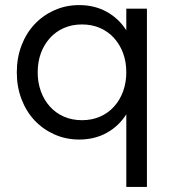

<svg xmlns="http://www.w3.org/2000/svg" viewBox="-20 -534 673 754"><path d="M557 -500H476V-415Q446 -462 398.5 -488Q351 -514 291 -514Q239 -514 194 -494Q149 -474 116 -439Q83 -404 64.5 -355.5Q46 -307 46 -250Q46 -193 64.5 -144.5Q83 -96 116 -61Q149 -26 194 -6Q239 14 291 14Q351 14 398.5 -12Q446 -38 476 -85V200H557ZM302 -62Q263 -62 231 -76Q199 -90 176 -115.5Q153 -141 140.5 -175.5Q128 -210 128 -250Q128 -291 140.5 -325Q153 -359 176 -384.5Q199 -410 231 -424Q263 -438 302 -438Q341 -438 373 -424Q405 -410 428 -384.5Q451 -359 463.5 -325Q476 -291 476 -250Q476 -210 463.5 -175.5Q451 -141 428 -115.5Q405 -90 373 -76Q341 -62 302 -62Z"/></svg>

Font: NT Somic
Style: Regular
Weight: 400
Designer: Ravid Balaliev — lead type designer, mastering
Michael Voronin — secret advisor, marketing
Ivan Kovalenko — best boy
Foundry: NT Type
Version: Version 0.7